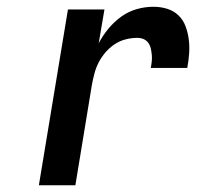

<svg xmlns="http://www.w3.org/2000/svg" viewBox="-20 -548 640 568"><path d="M95 0 181 -520H289L272 -420Q284 -443 301 -463.5Q318 -484 339 -499Q360 -514 384.5 -521Q409 -528 434 -528Q455 -528 474.5 -522Q494 -516 508 -502.5Q522 -489 529 -470Q536 -451 538.5 -431Q541 -411 539.5 -389.5Q538 -368 534 -347H426Q428 -357 429 -367Q430 -377 429 -386.5Q428 -396 426 -405Q424 -414 418.5 -421.5Q413 -429 404.5 -432.5Q396 -436 386 -436Q369 -436 351.5 -431.5Q334 -427 319 -417Q304 -407 292 -393Q280 -379 272 -363.5Q264 -348 259.5 -331Q255 -314 252 -298L203 0Z"/></svg>

Font: Iosevka SmBd Ex Obl
Style: Regular
Weight: 600
Width: 7
Italic angle: -9°
Monospace: yes
Designer: Belleve Invis
Foundry: Belleve Invis
Version: Version 32.5.0; ttfautohint (v1.8.4)